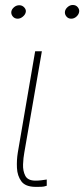

<svg xmlns="http://www.w3.org/2000/svg" viewBox="-20 -729 330 752"><path d="M117.7 -528.3H144L75.2 -131.3Q71.3 -110.8 70.3 -85.2Q69.3 -59.6 79.1 -40.5Q88.9 -21.5 119.1 -21.5Q130.4 -21.5 141.8 -22.9Q153.3 -24.4 163.1 -25.9V-1.5Q152.3 2.4 141.4 2.7Q130.4 2.9 118.2 2.9Q79.1 2.4 63.5 -19Q47.9 -40.5 46.4 -71.3Q44.9 -102.1 49.8 -131.8ZM24.4 -683.6Q25.9 -692.9 34.9 -700.7Q43.9 -708.5 55.7 -708.5Q66.9 -708.5 74.7 -700.2Q82.5 -691.9 81.1 -682.6Q79.6 -672.4 69.8 -664.1Q60.1 -655.8 49.3 -655.8Q37.1 -655.8 30 -664.6Q22.9 -673.3 24.4 -683.6ZM234.4 -683.6Q235.8 -693.4 244.9 -701.4Q253.9 -709.5 265.1 -709.5Q277.3 -709.5 284.4 -700.9Q291.5 -692.4 290 -682.6Q288.6 -672.4 279.5 -664.1Q270.5 -655.8 258.8 -655.8Q247.1 -655.8 240 -664.6Q232.9 -673.3 234.4 -683.6Z"/></svg>

Font: Roboto Condensed Thin
Style: Italic
Weight: 250
Italic angle: -12°
Designer: Christian Robertson
Foundry: Google
Version: Version 3.008; 2023